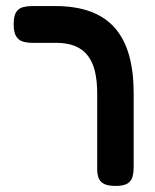

<svg xmlns="http://www.w3.org/2000/svg" viewBox="-20 -603 511 632"><path d="M361 9Q334 9 321 1.5Q308 -6 304 -18.5Q300 -31 300 -45V-294Q300 -335 293 -366Q286 -397 270 -418.5Q254 -440 228 -451Q202 -462 165 -462H86Q70 -462 56 -466Q42 -470 33.5 -483Q25 -496 25 -523Q25 -551 33.5 -563.5Q42 -576 56 -579.5Q70 -583 85 -583H162Q230 -583 279 -564.5Q328 -546 359 -510Q390 -474 405 -420.5Q420 -367 420 -297V-52Q420 -36 416.5 -22Q413 -8 400.5 0.5Q388 9 361 9Z"/></svg>

Font: Fredoka SemiCondensed Medium
Style: Regular
Weight: 500
Width: 4
Designer: Ben Nathan
Foundry: Milena B. Brandão, Ben Nathan
Version: Version 2.001